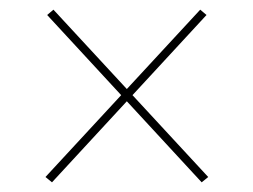

<svg xmlns="http://www.w3.org/2000/svg" viewBox="-20 -511 524 397"><path d="M410.5 -145 397 -134 77.5 -480 90.5 -491ZM74 -145 394 -491 407 -480 87.5 -134Z"/></svg>

Font: Anek Tamil Thin
Style: Regular
Weight: 250
Designer: Aadarsh Rajan (Tamil), Yesha Goshar (Latin)
Foundry: Ek Type
Version: Version 1.003